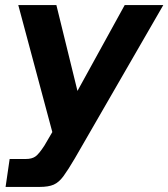

<svg xmlns="http://www.w3.org/2000/svg" viewBox="-20 -516 663 756"><path d="M275 107Q248 153 230 177.5Q212 202 191.5 211Q171 220 136 220H2L18 110H82Q105 110 119 100.5Q133 91 155 57L186 4L52 -496H202L285 -158L471 -496H623Z"/></svg>

Font: Host Grotesk Black
Style: Italic
Weight: 900
Italic angle: -8°
Designer: Doğukan Karapınar based on Poppins by Indian Type Foundry, Jonny Pinhorn
Foundry: Element Type
Version: Version 1.000; ttfautohint (v1.8.4.7-5d5b);gftools[0.9.33]